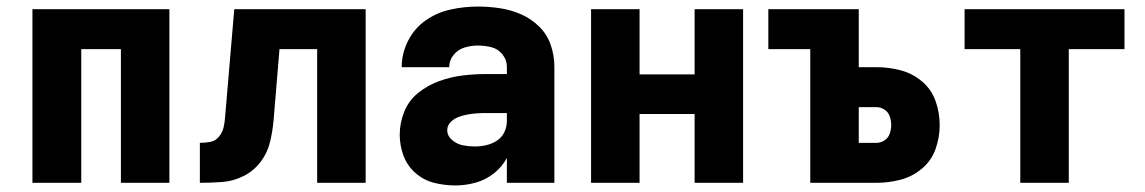

<svg xmlns="http://www.w3.org/2000/svg" viewBox="-20 -558 3496 586"><path d="M79 0H228V-408H349V0H497V-530H79Z M590 0Q624 0 658 -2.5Q692 -5 723 -20.5Q754 -36 775 -63.5Q796 -91 804 -124Q812 -157 815 -191L833 -408H948V0H1096V-530H695L667 -201Q666 -185 662.5 -169.5Q659 -154 648.5 -141Q638 -128 622 -125Q606 -122 590 -122Z M1370 8Q1401 8 1431.5 -0.5Q1462 -9 1487 -28.5Q1512 -48 1527 -76V0H1672V-355Q1672 -388 1661 -420.5Q1650 -453 1625.5 -477Q1601 -501 1570 -514.5Q1539 -528 1505.5 -533Q1472 -538 1438 -538Q1397 -538 1355.5 -529Q1314 -520 1279.5 -496Q1245 -472 1225.5 -433.5Q1206 -395 1206 -353H1351Q1351 -374 1364.5 -390.5Q1378 -407 1398 -413Q1418 -419 1438 -419Q1459 -419 1479.5 -414Q1500 -409 1513.5 -392Q1527 -375 1527 -355V-332H1463Q1427 -332 1391 -327.5Q1355 -323 1320.5 -310.5Q1286 -298 1257 -275Q1228 -252 1214 -217.5Q1200 -183 1200 -147Q1200 -114 1211.5 -83Q1223 -52 1248 -30Q1273 -8 1305 0Q1337 8 1369 8ZM1429 -111Q1411 -111 1393 -114.5Q1375 -118 1360 -130.5Q1345 -143 1345 -161Q1345 -175 1355.5 -185.5Q1366 -196 1379.5 -201Q1393 -206 1407 -208.5Q1421 -211 1435 -212Q1449 -213 1463 -213H1527V-189Q1527 -171 1519.5 -155Q1512 -139 1497 -129Q1482 -119 1464.5 -115Q1447 -111 1429 -111Z M1784 0H1932V-210H2100V0H2248V-530H2100V-331H1932V-530H1784Z M2453 0H2655Q2692 0 2728.5 -9.5Q2765 -19 2794 -43.5Q2823 -68 2835.5 -103.5Q2848 -139 2848 -176Q2848 -214 2835.5 -249.5Q2823 -285 2794 -309.5Q2765 -334 2728.5 -343.5Q2692 -353 2655 -353H2601V-530H2325V-408H2453ZM2601 -122V-231H2655Q2668 -231 2679.5 -223.5Q2691 -216 2695.5 -203Q2700 -190 2700 -176Q2700 -163 2695.5 -150Q2691 -137 2679.5 -129.5Q2668 -122 2655 -122Z M3094 0H3242V-408H3412V-530H2924V-408H3094Z"/></svg>

Font: Iosevka Sparkle Heavy
Style: Regular
Weight: 900
Designer: Belleve Invis
Foundry: Belleve Invis
Version: Version 4.5.0; ttfautohint (v1.8.3)